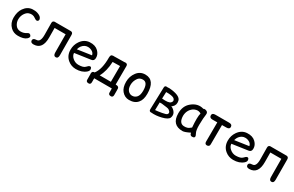

<svg xmlns="http://www.w3.org/2000/svg" viewBox="184 -1897 5205 3402"><g transform="rotate(30 2787.0 -196.5)"><path d="M396 -103Q439 -131.8 466.3 -85.9Q482.4 -58.6 440.9 -22Q387.2 23.9 272 23.4Q181.2 22.9 121.1 -35.2Q46.4 -107.4 46.4 -216.3Q46.4 -336.4 99.6 -413.1Q164.1 -506.3 263.7 -513.7Q321.8 -518.1 369.6 -502.4Q428.7 -482.4 448.2 -452.1Q478 -405.3 444.8 -381.3Q421.9 -364.7 374.5 -399.9Q317.4 -442.4 245.1 -419.4Q204.6 -406.7 171.9 -359.9Q134.8 -306.2 133.3 -236.8Q131.8 -171.4 171.4 -117.2Q207.5 -68.8 272 -66.4Q338.4 -64 396 -103Z M1041 -518.6Q1089.8 -517.1 1089.4 -465.8L1091.3 -51.3Q1091.8 18.6 1041.5 17.6Q995.6 17.1 995.1 -52.7L993.2 -422.9H768.1L769.5 -229.5Q771.5 13.2 593.8 17.6Q533.2 19 527.3 -20.5Q518.6 -77.1 600.6 -79.1Q676.8 -81.1 675.3 -231L672.9 -468.8Q672.4 -520 725.6 -518.6Q730.5 -518.6 734.4 -517.6Q875.5 -517.6 1017.1 -518.1Q1022 -518.1 1026.9 -517.6Q1033.7 -518.6 1041 -518.6Z M1287.1 -211.4Q1289.6 -156.2 1336.9 -114.7Q1391.6 -66.4 1460 -66.9Q1559.6 -67.9 1593.8 -106Q1626.5 -142.6 1647.5 -147Q1670.9 -151.9 1680.7 -132.3Q1703.6 -86.9 1659.2 -47.4Q1581.1 22 1454.1 21Q1360.8 20 1291 -37.6Q1204.1 -108.9 1204.1 -231Q1204.1 -331.5 1258.8 -410.2Q1327.1 -508.3 1435.5 -515.1Q1548.3 -522 1611.8 -459.5Q1671.9 -400.9 1669.4 -326.2Q1667.5 -266.1 1615.2 -258.8ZM1297.9 -292 1585 -334Q1577.6 -376.5 1540.5 -400.4Q1497.6 -427.7 1449.2 -427.2Q1381.8 -427.2 1333 -367.2Q1311.5 -340.3 1297.9 -292Z M2158.2 -519.5Q2208 -520.5 2208 -473.6L2206.5 -94.7Q2211.4 -94.7 2216.8 -94.7Q2275.9 -94.7 2276.9 -45.9Q2276.9 -39.6 2275.9 -34.2Q2277.3 -24.4 2277.3 -12.2V80.1Q2277.3 128.4 2232.4 127.4Q2183.6 126.5 2183.1 84.5Q2182.6 41.5 2182.1 -1H1821.8V80.1Q1821.8 128.4 1776.9 127.4Q1728 126.5 1727.5 84.5L1726.6 -22.9Q1726.6 -26.4 1726.6 -29.8Q1725.1 -36.6 1725.1 -44.4Q1726.1 -95.2 1776.4 -95.2H1776.9Q1865.7 -208.5 1863.8 -451.7Q1863.8 -472.7 1870.1 -486.3Q1871.6 -505.4 1897.5 -511.2Q1905.8 -514.2 1916.5 -514.6Q1924.8 -515.1 1931.6 -513.7L2140.1 -517.1Q2147.9 -519.5 2158.2 -519.5ZM1959.5 -415Q1952.1 -225.1 1879.9 -95.2L2108.4 -94.7L2109.9 -418L1964.8 -415Q1961.9 -415 1959.5 -415Z M2581.5 -412.6Q2517.6 -411.1 2485.8 -368.2Q2437 -301.8 2437 -222.2Q2437 -145.5 2472.2 -107.4Q2508.3 -68.4 2555.2 -68.4Q2608.4 -68.4 2645 -107.4Q2683.6 -148.9 2684.1 -240.7Q2684.6 -414.6 2581.5 -412.6ZM2577.6 -512.2Q2775.4 -510.7 2774.9 -231Q2774.4 -111.8 2722.2 -49.8Q2663.6 24.9 2543.5 23.9Q2456.5 23.4 2396 -48.3Q2341.3 -113.3 2341.3 -231Q2341.3 -342.3 2406.7 -428.2Q2471.2 -513.2 2577.6 -512.2Z M3047.9 -427.2 3043 -291.5Q3178.7 -277.3 3215.8 -314.5Q3254.9 -353.5 3219.7 -392.6Q3194.3 -420.9 3104.5 -426.3ZM3007.8 -514.2Q3017.1 -514.2 3024.4 -512.2Q3058.1 -518.6 3122.6 -508.8Q3294.4 -483.9 3312.5 -402.3Q3331.1 -319.3 3272.5 -268.6Q3263.2 -260.7 3252 -253.9Q3273.4 -247.1 3285.6 -238.3Q3380.9 -169.9 3346.7 -79.1Q3327.1 -27.8 3207.5 2Q3097.7 28.8 3000.5 19.5Q2996.6 20 2991.7 20Q2955.1 19 2956.5 -24.4L2969.7 -476.6Q2971.2 -514.2 3007.8 -514.2ZM3080.6 -211.4Q3072.3 -210.9 3063.5 -210.4Q3051.3 -210 3041 -210.9L3037.1 -52.7Q3085.4 -55.7 3169.9 -70.8Q3246.1 -85 3260.7 -98.6Q3301.3 -139.6 3234.9 -185.1Q3217.8 -196.8 3096.2 -209.5Q3087.9 -210.4 3080.6 -211.4Z M3642.6 27.3Q3423.3 27.8 3421.9 -207Q3420.4 -359.9 3522.5 -443.4Q3639.6 -539.6 3767.6 -499Q3781.7 -511.2 3811.5 -504.4Q3870.1 -491.2 3858.9 -428.7Q3847.7 -367.7 3845.2 -220.7Q3843.3 -103.5 3871.6 -54.7Q3913.1 16.6 3859.9 27.3Q3798.8 40 3789.1 -24.4Q3688 26.9 3642.6 27.3ZM3699.2 -70.8Q3716.8 -77.1 3760.3 -112.8Q3742.7 -322.8 3765.1 -401.9Q3717.8 -431.6 3666 -418.9Q3629.9 -410.2 3608.4 -394Q3521.5 -331.1 3517.1 -216.3Q3518.6 -66.9 3619.6 -60.1Q3662.1 -57.1 3699.2 -70.8Z M4004.9 -515.6H4286.1Q4349.6 -515.6 4350.6 -464.4Q4351.6 -416.5 4286.1 -416Q4241.2 -416 4196.8 -415.5Q4196.3 -218.3 4195.3 -21.5Q4195.3 31.7 4142.1 30.8Q4099.1 29.8 4099.1 -22.5Q4100.1 -218.8 4101.1 -415L4000.5 -414.6Q3939 -414.1 3939 -469.2Q3939 -515.6 4004.9 -515.6Z M4505.9 -211.4Q4508.3 -156.2 4555.7 -114.7Q4610.4 -66.4 4678.7 -66.9Q4778.3 -67.9 4812.5 -106Q4845.2 -142.6 4866.2 -147Q4889.6 -151.9 4899.4 -132.3Q4922.4 -86.9 4877.9 -47.4Q4799.8 22 4672.9 21Q4579.6 20 4509.8 -37.6Q4422.9 -108.9 4422.9 -231Q4422.9 -331.5 4477.5 -410.2Q4545.9 -508.3 4654.3 -515.1Q4767.1 -522 4830.6 -459.5Q4890.6 -400.9 4888.2 -326.2Q4886.2 -266.1 4834 -258.8ZM4516.6 -292 4803.7 -334Q4796.4 -376.5 4759.3 -400.4Q4716.3 -427.7 4668 -427.2Q4600.6 -427.2 4551.8 -367.2Q4530.3 -340.3 4516.6 -292Z M5454.6 -518.6Q5503.4 -517.1 5502.9 -465.8L5504.9 -51.3Q5505.4 18.6 5455.1 17.6Q5409.2 17.1 5408.7 -52.7L5406.7 -422.9H5181.6L5183.1 -229.5Q5185.1 13.2 5007.3 17.6Q4946.8 19 4940.9 -20.5Q4932.1 -77.1 5014.2 -79.1Q5090.3 -81.1 5088.9 -231L5086.4 -468.8Q5085.9 -520 5139.2 -518.6Q5144 -518.6 5147.9 -517.6Q5289.1 -517.6 5430.7 -518.1Q5435.5 -518.1 5440.4 -517.6Q5447.3 -518.6 5454.6 -518.6Z"/></g></svg>

Font: Comic Relief LRS
Style: Regular
Weight: 400
Designer: Jeff Davis
Foundry: Loudifier
Version: Version 1.0